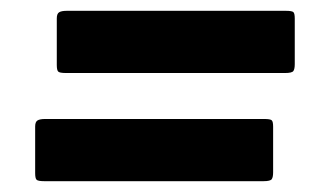

<svg xmlns="http://www.w3.org/2000/svg" viewBox="-20 -565 600 355"><path d="M103.5 -545H508.5Q520 -545 522.5 -542.5Q525 -540 525 -531V-446.5Q525 -437.5 522.5 -433.8Q520 -430 507 -430H102Q90 -430 87.5 -432.8Q85 -435.5 85 -445V-531Q85 -539.5 89.2 -542.2Q93.5 -545 103.5 -545ZM63.5 -345H468.5Q480 -345 482.5 -342.5Q485 -340 485 -331V-246.5Q485 -237.5 482.5 -233.8Q480 -230 467 -230H62Q50 -230 47.5 -232.8Q45 -235.5 45 -245V-331Q45 -339.5 49.2 -342.2Q53.5 -345 63.5 -345Z"/></svg>

Font: Besley* Condensed Fatface
Style: Italic
Weight: 900
Width: 3
Italic angle: -13°
Designer: Owen Earl
Foundry: indestructible type*
Version: Version 3.000; ttfautohint (v1.8.3)